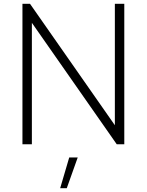

<svg xmlns="http://www.w3.org/2000/svg" viewBox="-20 -765 778 1018"><path d="M99 0H149V-644L599 0H639V-745H589V-101L139 -745H99ZM299 233H334L392 70H347Z"/></svg>

Font: Mluvka ExtraLight
Style: Regular
Weight: 200
Designer: Modified by Jiří Krblich, Original typeface by Gumpita Rahayu
Foundry: Gumpita Rahayu & Jiří Krblich
Version: Version 2.000;Glyphs 3.1.1 (3134)